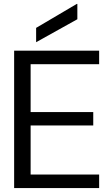

<svg xmlns="http://www.w3.org/2000/svg" viewBox="-20 -958 562 978"><path d="M52 0V-700H485V-631H136V-387H455V-319H136V-69H485V0ZM164 -743V-816L371 -938H374V-860Z"/></svg>

Font: DM Sans 9pt 36pt
Style: Regular
Weight: 400
Version: Version 4.004;gftools[0.9.30]